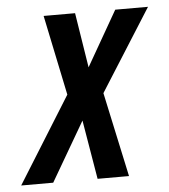

<svg xmlns="http://www.w3.org/2000/svg" viewBox="-91 -581 548 621"><g transform="rotate(-5 182.5 -270.0)"><path d="M-46.9 0 127.4 -279.8 73.2 -540H175.3L203.6 -361.8L305.7 -540H412.1L244.1 -274.4L303.2 0H201.2L168.9 -191.9L57.1 0Z"/></g></svg>

Font: Open Sans Condensed SemiBold
Style: Italic
Weight: 600
Width: 3
Italic angle: -12°
Designer: Monotype Design Team
Foundry: Monotype Imaging Inc.
Version: Version 3.000; ttfautohint (v1.8.4)